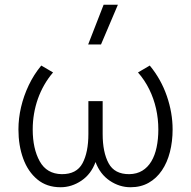

<svg xmlns="http://www.w3.org/2000/svg" viewBox="-20 -772 803 807"><path d="M234.5 15Q176.5 15 137 -17.8Q97.5 -50.5 77.5 -105.5Q57.5 -160.5 57.5 -228Q57.5 -274.5 68.5 -321.8Q79.5 -369 100.8 -413.8Q122 -458.5 153.5 -496.5L203 -467.5Q182 -443 166 -415Q150 -387 139.2 -356.5Q128.5 -326 123 -293.8Q117.5 -261.5 117.5 -228Q117.5 -147 147 -94Q176.5 -41 239.5 -40Q302 -39.5 326.8 -85.8Q351.5 -132 351.5 -209V-347H411.5V-209Q411.5 -132 436.5 -85.8Q461.5 -39.5 523.5 -40Q555 -40.5 578 -54.5Q601 -68.5 616 -93.5Q631 -118.5 638.2 -152.8Q645.5 -187 645.5 -228Q645.5 -272.5 636 -315Q626.5 -357.5 607.5 -396.2Q588.5 -435 560 -467.5L609.5 -496.5Q657 -439 681.2 -368.5Q705.5 -298 705.5 -228Q705.5 -177.5 694.2 -133.2Q683 -89 660.5 -55.8Q638 -22.5 605 -3.8Q572 15 528.5 15Q482 15 441.2 -12.5Q400.5 -40 381.5 -91Q363 -40 322 -12.5Q281 15 234.5 15ZM350.5 -585 415.5 -752H475.5L404.5 -585Z"/></svg>

Font: Geologica Thin Roman Thin
Style: Regular
Weight: 250
Version: Version 1.010;gftools[0.9.28]